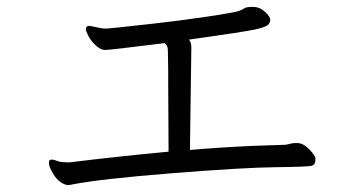

<svg xmlns="http://www.w3.org/2000/svg" viewBox="-20 -625 1040 557"><path d="M535 -479 531 -190Q624 -198 718 -202L808 -205Q815 -206 822 -208Q829 -210 837 -210H842Q860 -210 877.5 -191.5Q895 -173 895 -165V-161Q895 -148 885.5 -144.5Q876 -141 781.5 -140Q687 -139 479.5 -122.5Q272 -106 190 -90Q182 -88 176 -88Q148 -93 129 -130Q122 -144 122 -152Q122 -160 125 -161Q128 -162 132 -162Q136 -162 146 -158Q156 -154 178 -154H182Q329 -172 469 -185L468 -382V-418L467 -479Q467 -493 458 -500Q298 -480 285 -480Q272 -480 258 -493Q244 -506 236.5 -520.5Q229 -535 229 -540Q229 -550 240 -550L274 -543L289 -542Q293 -542 320 -545Q347 -548 421 -556Q495 -564 579 -576.5Q663 -589 674 -593.5Q685 -598 690 -601.5Q695 -605 714 -605Q733 -605 748.5 -591Q764 -577 764 -567.5Q764 -558 756.5 -552Q749 -546 720 -539.5Q691 -533 528 -510Q535 -502 535 -489Z"/></svg>

Font: LXGW Bright TC
Style: Regular
Weight: 400
Designer: Christian Thalmann (Catharsis Fonts)
Foundry: LXGW / Christian Thalmann (Catharsis Fonts) / Fontworks Inc.
Version: Version 5.501